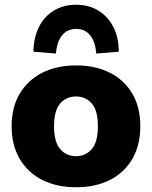

<svg xmlns="http://www.w3.org/2000/svg" viewBox="-20 -779 642 810"><path d="M301 11Q219 11 158 -20Q97 -51 63 -109Q29 -167 29 -246Q29 -326 63 -383.5Q97 -441 158 -472Q219 -503 301 -503Q383 -503 444 -472Q505 -441 538.5 -383.5Q572 -326 572 -246Q572 -167 538.5 -109Q505 -51 444 -20Q383 11 301 11ZM301 -120Q341 -120 367 -150Q393 -180 393 -246Q393 -313 367 -342.5Q341 -372 301 -372Q260 -372 234 -342.5Q208 -313 208 -246Q208 -180 234 -150Q260 -120 301 -120ZM216 -553 121 -561Q122 -621 144.5 -665.5Q167 -710 207.5 -734.5Q248 -759 301 -759Q354 -759 394.5 -734.5Q435 -710 458 -665.5Q481 -621 481 -561L386 -553Q382 -603 360.5 -630Q339 -657 301 -657Q264 -657 242 -630Q220 -603 216 -553Z"/></svg>

Font: Nunito Sans 12pt ExtraLight 12pt Black
Style: Regular
Weight: 900
Version: Version 3.101;gftools[0.9.27]